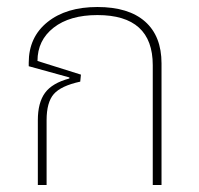

<svg xmlns="http://www.w3.org/2000/svg" viewBox="-20 -528 567 548"><path d="M88 0V-185Q88 -235 108.5 -263Q129 -291 178 -304V-307L62 -339V-349Q62 -422 115.5 -465Q169 -508 258 -508Q347 -508 394 -466.5Q441 -425 441 -347V0H416V-342Q416 -485 258 -485Q179 -485 133 -449Q87 -413 87 -354L211 -315L209 -295Q154 -283 133.5 -259.5Q113 -236 113 -185V0Z"/></svg>

Font: Noto Sans Thai Looped UI Thin
Style: Regular
Weight: 100
Designer: Cadson Demak Team
Foundry: Cadson Demak Co., Ltd.
Version: Version 1.000; ttfautohint (v1.8.4.7-5d5b)